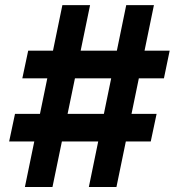

<svg xmlns="http://www.w3.org/2000/svg" viewBox="-20 -748 699 768"><path d="M335.4 0 484.9 -727.5H595.7L445.8 0ZM16.6 -182.1 40 -292.5H606.4L583 -182.1ZM79.6 0 229.5 -727.5H340.3L189.9 0ZM69.3 -434.6 92.8 -545.4H658.7L635.7 -434.6Z"/></svg>

Font: Inter 17pt
Style: Bold Italic
Weight: 700
Italic angle: -9.3988°
Version: Version 4.001;git-66647c0bb